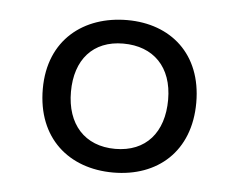

<svg xmlns="http://www.w3.org/2000/svg" viewBox="-34 -736 473 380"><g transform="rotate(5 202.5 -545.5)"><path d="M203 -394C291 -394 355 -449 355 -546C355 -643 291 -697 205 -697C119 -697 50 -645 50 -547C50 -449 115 -394 203 -394ZM203 -441C142 -441 106 -482 106 -546C106 -610 141 -650 201 -650C261 -650 299 -612 299 -547C299 -482 264 -441 203 -441Z"/></g></svg>

Font: STIX Two Text
Style: Regular
Weight: 400
Designer: Ross Mills, John Hudson & Paul Hanslow, Tiro Typeworks Ltd; with prior portions MicroPress Inc., and Coen Hoffman.
Foundry: Tiro Typeworks Ltd
Version: Version 2.13 b171